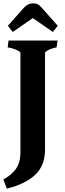

<svg xmlns="http://www.w3.org/2000/svg" viewBox="-26 -909 386 1147"><path d="M96 -1V-596Q86 -606 64 -614.5Q42 -623 20 -626L25 -667H318L312 -626Q288 -621 273 -615Q258 -609 243 -596V-16Q243 80 184.5 135Q126 190 15 218L-6 163Q40 139 68 101.5Q96 64 96 -1ZM116 -862Q129 -876 142.5 -882.5Q156 -889 174 -889Q189 -889 200 -883Q211 -877 224 -862L319 -755L290 -718L170 -801L50 -718L21 -755Z"/></svg>

Font: Caladea
Style: Bold
Weight: 700
Designer: Carolina Giovagnoli and Andres Torresi
Foundry: Carolina Giovagnoli & Andres Torresi
Version: Version 1.001